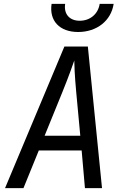

<svg xmlns="http://www.w3.org/2000/svg" viewBox="-20 -970 640 990"><path d="M383 -805C479 -805 553 -863 566 -950H494C486 -898 445 -863 391 -863C338 -863 308 -898 316 -950H246C233 -863 287 -805 383 -805ZM6 0H101L180 -194H401L418 0H506L433 -730H312ZM210 -270 302 -496C336 -580 357 -640 363 -658C363 -640 365 -580 373 -495L394 -270Z"/></svg>

Font: JetBrains Mono
Style: Italic
Weight: 400
Italic angle: -9°
Monospace: yes
Designer: Philipp Nurullin, Konstantin Bulenkov
Foundry: JetBrains
Version: Version 2.305